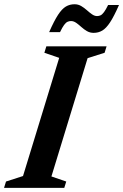

<svg xmlns="http://www.w3.org/2000/svg" viewBox="-44 -906 594 926"><path d="M241.5 -627 170 -651.5 179.5 -682.5H470L460.5 -651.5L378.5 -625.5L204 -55L275.5 -30.5L266 0H-24.5L-15 -30.5L67 -57ZM530 -882Q506 -827.5 487 -798.5Q468 -769.5 449.2 -758.5Q430.5 -747.5 407.5 -747.5Q390 -747.5 375.2 -756Q360.5 -764.5 348 -776Q335.5 -787.5 323.2 -796Q311 -804.5 298.5 -804.5Q289.5 -804.5 281.5 -800.8Q273.5 -797 265 -785.5Q256.5 -774 245.5 -751H193Q217 -805.5 236 -834.5Q255 -863.5 273.8 -874.5Q292.5 -885.5 315.5 -885.5Q333 -885.5 347.5 -877Q362 -868.5 374.8 -857Q387.5 -845.5 399.8 -837Q412 -828.5 424 -828.5Q433.5 -828.5 441.2 -832.2Q449 -836 457.8 -847.8Q466.5 -859.5 477.5 -882Z"/></svg>

Font: Newsreader SemiBold
Style: Italic
Weight: 600
Italic angle: -17°
Designer: Hugues Gentile
Foundry: Production Type
Version: Version 1.003